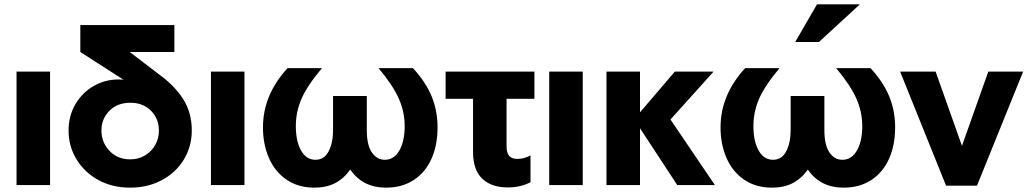

<svg xmlns="http://www.w3.org/2000/svg" viewBox="-20 -850 4720 882"><path d="M210 -521H56V0H210Z M710 -249Q710 -215 693.5 -185Q677 -155 647 -136.5Q617 -118 578 -118Q520 -118 483 -157Q446 -196 446 -251Q446 -304 482.5 -341Q519 -378 579 -378Q637 -378 673.5 -341.5Q710 -305 710 -249ZM781 -611V-735H349V-611L547 -484Q539 -485 524 -485Q463 -485 410.5 -455Q358 -425 326.5 -371.5Q295 -318 295 -250Q295 -178 331.5 -118Q368 -58 432 -23Q496 12 577 12Q659 12 723.5 -22.5Q788 -57 824.5 -117Q861 -177 861 -251Q861 -333 821 -395.5Q781 -458 707 -511L576 -611Z M1103 -521H949V0H1103Z M1510 -409V-252Q1510 -195 1490 -155.5Q1470 -116 1429 -116Q1387 -116 1363 -158.5Q1339 -201 1339 -271Q1339 -336 1365 -396Q1391 -456 1459 -537H1301Q1188 -414 1188 -265Q1188 -187 1215.5 -124Q1243 -61 1296.5 -24.5Q1350 12 1424 12Q1479 12 1519 -8.5Q1559 -29 1589 -71Q1646 12 1753 12Q1827 12 1880.5 -23Q1934 -58 1962 -120.5Q1990 -183 1990 -265Q1990 -341 1963 -407Q1936 -473 1877 -537H1719Q1786 -457 1812.5 -396Q1839 -335 1839 -271Q1839 -201 1814.5 -158.5Q1790 -116 1748 -116Q1711 -116 1688 -150Q1665 -184 1665 -252V-409Z M2435 -521V-396H2307V-178Q2307 -148 2319 -134Q2331 -120 2357 -120Q2388 -120 2417 -136V-13Q2371 11 2313 11Q2237 11 2195 -29.5Q2153 -70 2153 -152V-396H2027V-521Z M2657 -521H2503V0H2657Z M2920 -521H2766V0H2920V-261L3091 0H3264L3060 -301L3258 -521H3080L2920 -334Z M3612 -409V-252Q3612 -195 3592 -155.5Q3572 -116 3531 -116Q3489 -116 3465 -158.5Q3441 -201 3441 -271Q3441 -336 3467 -396Q3493 -456 3561 -537H3403Q3290 -414 3290 -265Q3290 -187 3317.5 -124Q3345 -61 3398.5 -24.5Q3452 12 3526 12Q3581 12 3621 -8.5Q3661 -29 3691 -71Q3748 12 3855 12Q3929 12 3982.5 -23Q4036 -58 4064 -120.5Q4092 -183 4092 -265Q4092 -341 4065 -407Q4038 -473 3979 -537H3821Q3888 -457 3914.5 -396Q3941 -335 3941 -271Q3941 -201 3916.5 -158.5Q3892 -116 3850 -116Q3813 -116 3790 -150Q3767 -184 3767 -252V-409ZM3633 -657H3742L3930 -830H3733Z M4680 -521H4520L4399 -180L4278 -521H4115L4326 3H4468Z"/></svg>

Font: Geom
Style: Bold
Weight: 700
Version: Version 1.102